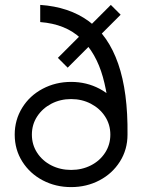

<svg xmlns="http://www.w3.org/2000/svg" viewBox="-20 -756 610 783"><path d="M40 -207Q40 -267 70.5 -316.5Q101 -366 154 -394Q207 -422 270 -422Q333 -422 386 -394Q439 -366 469.5 -316.5Q500 -267 500 -207Q500 -146 469 -97Q438 -48 385.5 -20.5Q333 7 270 7Q207 7 154.5 -20.5Q102 -48 71 -97Q40 -146 40 -207ZM430 -207Q430 -248 408.5 -281Q387 -314 350.5 -333Q314 -352 270 -352Q226 -352 189.5 -333Q153 -314 131.5 -281Q110 -248 110 -207Q110 -166 131.5 -133Q153 -100 189.5 -81.5Q226 -63 270 -63Q314 -63 350.5 -81.5Q387 -100 408.5 -133Q430 -166 430 -207ZM216 -520 432 -736 472 -696 256 -480ZM500 -207H430Q427 -344 399.5 -442Q372 -540 310 -599Q248 -658 144 -666V-736Q262 -728 342 -669.5Q422 -611 462 -496Q502 -381 500 -207Z"/></svg>

Font: Teachers[wght]
Style: Regular
Weight: 400
Designer: Alfredo Marco Pradil & Chank Diesel
Version: Version 1.000;Glyphs 3.1.2 (3151)